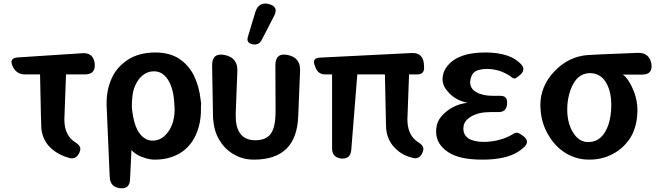

<svg xmlns="http://www.w3.org/2000/svg" viewBox="-20 -862 3596 1050"><path d="M359 2Q304 -13 265 -46Q214 -89 206 -159Q205 -161 199 -455H117Q69 -455 49 -500Q28 -545 78 -548L431 -571Q490 -575 498 -515Q504 -455 444 -455H341L332 -209Q332 -120 393 -83Q410 -72 416.5 -60Q423 -48 415 -29Q397 12 359 2Z M635 167Q582 160 580 105L563 -285V-300Q563 -372 591 -434Q618 -495 680 -536Q742 -575 829 -575Q906 -575 958 -542Q1011 -507 1040 -450Q1054 -421 1063.5 -388Q1073 -355 1077 -318L1080 -296V-288L1079 -284V-263Q1079 -185 1050 -122Q1021 -59 964 -24Q905 11 826 11Q803 11 779 4Q751 -4 732 -15Q711 -27 699 -42L691 121Q688 174 635 167ZM814 -93Q852 -93 880 -119Q935 -170 935 -266L932 -314Q925 -388 896 -430Q867 -472 822 -472Q785 -472 756.5 -447Q728 -422 713 -378Q701 -342 701 -276Q710 -180 740.5 -136.5Q771 -93 814 -93Z M1369 11Q1310 11 1264 -15Q1216 -40 1185 -88Q1153 -135 1147 -200L1146 -207Q1145 -212 1145 -221L1140 -503Q1139 -576 1210 -561Q1281 -546 1278 -473L1269 -239L1270 -201Q1282 -95 1376 -95Q1436 -95 1461 -131Q1487 -166 1487 -254L1486 -505Q1486 -576 1555 -561Q1624 -546 1621 -475L1611 -228Q1603 11 1369 11ZM1361 -620Q1325 -627 1336 -662L1377 -798Q1395 -853 1450 -840Q1506 -825 1479 -775L1411 -643Q1395 -613 1361 -620Z M2235 1Q2182 -12 2147 -46Q2099 -89 2092 -156L2091 -174L2085 -455H1934L1901 -42Q1896 9 1847 5Q1796 -1 1796 -51V-455H1759Q1722 -455 1707 -489L1703 -500Q1682 -545 1732 -547L2231 -572Q2291 -575 2298 -515L2299 -498Q2303 -455 2261 -455H2217L2208 -209Q2208 -120 2269 -83Q2286 -72 2292.5 -60Q2299 -48 2291 -29Q2283 -9 2269 -1Q2255 7 2235 1Z M2618 11Q2494 11 2434 -28Q2365 -72 2365 -142Q2365 -194 2396 -228Q2452 -290 2537 -300Q2467 -313 2425 -366Q2406 -388 2401 -416Q2400 -420 2400 -428Q2401 -472 2429 -504Q2488 -575 2633 -575Q2774 -575 2832 -508Q2845 -493 2841.5 -478Q2838 -463 2822 -450L2807 -439Q2799 -432 2791.5 -433Q2784 -434 2776 -441Q2767 -449 2757 -454Q2731 -469 2703 -477Q2671 -485 2646 -485Q2600 -485 2577 -470Q2554 -453 2551 -413Q2551 -377 2585 -358Q2619 -338 2676 -338H2716Q2756 -338 2753 -298V-293Q2750 -249 2706 -249H2661Q2598 -249 2557 -225Q2517 -201 2515 -169L2514 -160Q2514 -87 2626 -86Q2660 -86 2698 -94Q2715 -98 2731.5 -103.5Q2748 -109 2762 -116Q2768 -119 2773.5 -122Q2779 -125 2784 -128Q2805 -143 2824 -130L2840 -119Q2859 -106 2861.5 -90.5Q2864 -75 2848 -59Q2833 -45 2816.5 -34Q2800 -23 2780 -15Q2717 11 2618 11Z M3202 11Q3133 11 3075 -24Q3018 -58 2982 -119Q2945 -177 2937 -252L2935 -286Q2935 -392 3013 -473Q3091 -554 3196 -561Q3211 -563 3470 -573Q3530 -574 3542 -515Q3552 -454 3491 -454H3386Q3420 -431 3449 -356Q3465 -311 3466 -264Q3466 -175 3430 -113Q3393 -53 3333 -21Q3275 11 3202 11ZM3197 -85Q3274 -85 3307 -179Q3323 -228 3323 -288Q3323 -372 3286 -423Q3256 -462 3206 -462Q3133 -462 3100 -370Q3082 -320 3082 -265Q3082 -180 3121 -127Q3151 -85 3197 -85Z"/></svg>

Font: MaokenZhuyuanTi
Style: Regular
Weight: 400
Designer: Fontworks Inc & LongZhuTi team: ZERO子、时光羊、荆南、频凡、刘鹏、Little White Dog、帆影Magmeta、奈白不弍、白日月球、ChaoTawei、雨三（排名不分先后）
Version: Version 1.000; 20230222